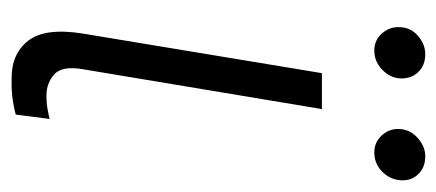

<svg xmlns="http://www.w3.org/2000/svg" viewBox="-238 -532 777 342"><g transform="rotate(90 151.0 -361.5)"><path d="M110.8 -545.9H174.8L103.5 -118.2Q97.7 -82.5 113.3 -68.8Q128.9 -55.2 150.9 -55.2Q164.1 -55.2 176 -57.4Q188 -59.6 192.4 -61L184.6 -0.5Q175.8 2 159.9 4.6Q144 7.3 120.6 6.8Q76.7 7.3 53.2 -22.5Q29.8 -52.2 40 -118.2ZM70.3 -639.2Q51.3 -639.2 38.8 -654.3Q26.4 -669.4 29.3 -689.9Q31.7 -707 46.1 -718.5Q60.5 -730 77.1 -730Q98.1 -730 110.4 -715.8Q122.6 -701.7 119.6 -680.2Q116.7 -664.1 102.8 -651.6Q88.9 -639.2 70.3 -639.2ZM252 -639.2Q232.9 -639.2 220.2 -654.3Q207.5 -669.4 210.9 -689.9Q213.9 -706.5 228.3 -718.3Q242.7 -730 258.8 -730Q280.3 -730 292.5 -715.6Q304.7 -701.2 300.8 -680.2Q297.9 -663.6 284.2 -651.4Q270.5 -639.2 252 -639.2Z"/></g></svg>

Font: Inter Tight Light
Style: Italic
Weight: 300
Italic angle: -9.39999°
Designer: Rasmus Andersson
Foundry: rsms
Version: Version 3.004